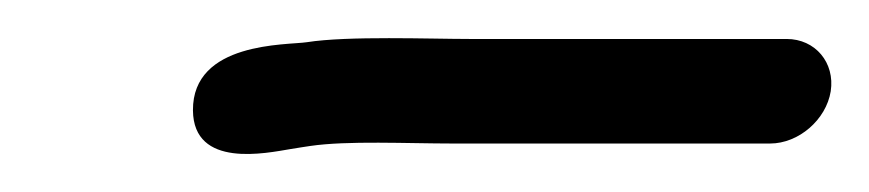

<svg xmlns="http://www.w3.org/2000/svg" viewBox="-20 -335 457 101"><path d="M417 -287C419.3 -302 408.9 -314.5 393.8 -314.5H226.8C206.6 -314.5 162.9 -316.2 141.4 -312.8C131 -311.2 81.2 -313.2 81.5 -276.9C81.8 -246.2 120.2 -254.5 132.9 -256.6C136.7 -257.2 140.2 -257.8 143.1 -258.2C162.7 -261.1 194.5 -259.5 218.1 -259.5H385.1C400.1 -259.5 414.6 -272 417 -287Z"/></svg>

Font: MewTooHand
Style: BdIta
Weight: 400
Designer: Mew Too, Robert Jablonski
Version: Version 0.77